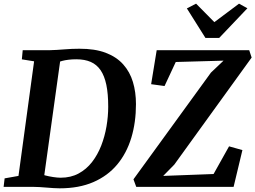

<svg xmlns="http://www.w3.org/2000/svg" viewBox="-29 -1016 1389 1044"><path d="M94.5 -743H239.7Q278.7 -744 320.3 -747.5Q361.9 -751 402.7 -751Q487 -751.3 545.8 -729Q604.6 -706.6 640.9 -665.9Q677.3 -625.2 693.8 -570.1Q710.3 -515.1 710.3 -450Q710.3 -350.2 684.9 -266.5Q659.5 -182.9 608.2 -121.3Q556.8 -59.8 478.8 -25.9Q400.8 8 295.7 8Q280 8 261.9 6.8Q243.7 5.5 224.3 4Q204.9 2.5 186 1.2Q167 0 149.5 0H-9.3L-3.9 -46.1L71.5 -59.5L156.4 -682.6L89.8 -693.3ZM206.7 -26.9 195.1 -70.5Q198.3 -67.1 217.1 -62.1Q235.9 -57 259.6 -53.4Q283.2 -49.7 300.8 -49.7Q356.2 -49.7 398.6 -72.7Q441 -95.6 471.5 -135Q502 -174.4 521.4 -224.3Q540.8 -274.3 550.1 -328.8Q559.4 -383.3 559.4 -436Q559.4 -505.4 549.3 -554.4Q539.1 -603.3 518.1 -634.2Q497 -665 464.4 -679.3Q431.8 -693.6 386.3 -693.6Q362.6 -693.6 343.5 -691.2Q324.4 -688.9 310.7 -685.2Q297.1 -681.6 288.6 -677.9L301.6 -708.5ZM711.8 0 696.7 -41 1118 -621.2 1186.5 -686.2 926.7 -678.9 865.7 -548.2 792.8 -558.2 823 -743H1326.1L1339.3 -703L918.6 -120.8L858.4 -59.5L1132.3 -69.8L1216.5 -220.3L1289.1 -199.9L1241.2 0ZM1088 -809.9 987.1 -970.3 1037.2 -996.1Q1062.2 -970.9 1087 -945.8Q1111.8 -920.8 1136.5 -895.6Q1170.1 -920.8 1203.6 -945.8Q1237 -970.9 1270.7 -996.1L1316.2 -971L1163 -809.9Z"/></svg>

Font: Merriweather 7pt Light
Style: Italic
Weight: 300
Italic angle: -7.8°
Designer: Eben Sorkin
Foundry: Eben Sorkin
Version: Version 2.200;gftools[0.9.31]